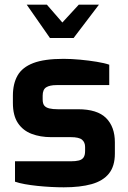

<svg xmlns="http://www.w3.org/2000/svg" viewBox="-20 -793 545 819"><path d="M252 6Q227 6 198 4.5Q169 3 140 0Q111 -3 86 -7.5Q61 -12 44 -18V-105H282Q303 -105 316.5 -108.5Q330 -112 336.5 -121.5Q343 -131 343 -149V-166Q343 -186 330 -197Q317 -208 282 -208H198Q152 -208 115 -222Q78 -236 56.5 -268Q35 -300 35 -354V-385Q35 -436 55 -471Q75 -506 122 -524Q169 -542 251 -542Q284 -542 321.5 -538.5Q359 -535 392.5 -529.5Q426 -524 446 -517V-430H221Q192 -430 177 -420.5Q162 -411 162 -385V-369Q162 -351 169 -342.5Q176 -334 190.5 -330.5Q205 -327 227 -327H313Q395 -327 432.5 -289.5Q470 -252 470 -186V-138Q470 -84 444.5 -52.5Q419 -21 370.5 -7.5Q322 6 252 6ZM193 -631 94 -773H180L246 -697L316 -773H402L294 -631Z"/></svg>

Font: Exo Thin
Style: Bold
Weight: 700
Version: Version 2.000